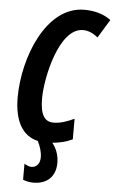

<svg xmlns="http://www.w3.org/2000/svg" viewBox="-62 -766 623 1039"><g transform="rotate(5 249.0 -246.0)"><path d="M160 232C231 232 280 191 280 114C280 71 265 35 243 8C280 5 319 -4 352 -20V-132C314 -114 277 -101 240 -101C191 -101 167 -138 167 -227C167 -338 226 -614 356 -614C384 -614 410 -603 437 -581L498 -681C457 -712 406 -724 353 -724C147 -724 35 -438 35 -220C35 -94 79 -14 164 5C178 32 188 64 188 92C188 125 171 148 141 148C131 148 115 142 103 134V221C120 228 139 232 160 232Z"/></g></svg>

Font: Noto Sans ExtraCondensed
Style: Bold Italic
Weight: 700
Width: 2
Italic angle: -12°
Designer: Monotype Design Team
Foundry: Monotype Imaging Inc.
Version: Version 2.013